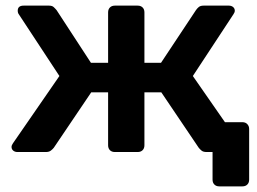

<svg xmlns="http://www.w3.org/2000/svg" viewBox="-20 -540 914 682"><path d="M759 122Q748 122 741.5 115.5Q735 109 735 98V0H714Q702 0 696 -5Q690 -10 686 -15L553 -212H493V-24Q493 -13 486.5 -6.5Q480 0 469 0H388Q377 0 370.5 -6.5Q364 -13 364 -24V-212H304L171 -15Q167 -10 160.5 -5Q154 0 143 0H42Q33 0 27 -5Q21 -10 21 -18Q21 -24 26 -31L191 -270L47 -489Q43 -494 43 -502Q43 -520 64 -520H154Q165 -520 170.5 -515Q176 -510 181 -504L303 -317H364V-496Q364 -507 370.5 -513.5Q377 -520 388 -520H469Q480 -520 486.5 -513.5Q493 -507 493 -496V-317H552L676 -504Q680 -510 686 -515Q692 -520 703 -520H793Q802 -520 808 -515Q814 -510 814 -502Q814 -496 809 -489L665 -270L779 -106H841Q852 -106 858.5 -99Q865 -92 865 -82V98Q865 109 858.5 115.5Q852 122 841 122Z"/></svg>

Font: Fz Rubik Med
Style: Regular
Weight: 500
Designer: Hubert and Fischer
Foundry: Hubert and Fischer
Version: Vit hóa bi FontZin.com